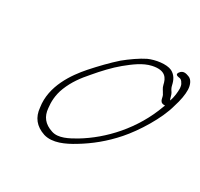

<svg xmlns="http://www.w3.org/2000/svg" viewBox="-139 -832 1046 1005"><g transform="rotate(30 383.5 -330.0)"><path d="M143 -121C148 -65 177 -27 234 -8C291 9 355 -22 406 -53C474 -94 536 -144 593 -209C652 -276 725 -392 748 -481C761 -521 768 -560 767 -589C766 -615 756 -643 734 -651C718 -657 696 -665 680 -642C670 -627 681 -623 692 -621C705 -621 713 -613 718 -603C724 -596 726 -585 727 -572C727 -553 725 -521 714 -493C708 -504 706 -524 699 -534C692 -544 686 -553 683 -568C677 -596 665 -620 638 -634C604 -650 541 -640 501 -622C466 -605 419 -572 385 -544C343 -507 298 -460 258 -415C201 -350 124 -242 143 -121ZM197 -264C219 -319 250 -360 286 -401C323 -445 365 -490 405 -523C448 -558 492 -592 542 -603C617 -619 635 -583 643 -546C647 -528 656 -520 663 -506C676 -491 666 -459 697 -457H704C704 -454 702 -452 701 -449C641 -282 521 -155 398 -81C357 -57 305 -28 261 -43C211 -59 186 -91 182 -140C178 -173 178 -216 197 -264Z"/></g></svg>

Font: Stray Cat
Style: SuObl
Weight: 400
Version: Version 1.0